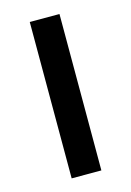

<svg xmlns="http://www.w3.org/2000/svg" viewBox="-85 -547 406 593"><g transform="rotate(-15 118.0 -250.0)"><path d="M70 0H165V-500H70Z"/></g></svg>

Font: Uncut Sans Medium
Style: Regular
Weight: 500
Designer: Kasper Nordkvist
Foundry: UNCUT.wtf
Version: Version 1.304;Glyphs 3.2 (3246)